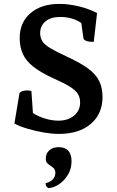

<svg xmlns="http://www.w3.org/2000/svg" viewBox="-20 -675 602 985"><path d="M282 12Q247 12 206 5Q165 -2 125 -13.5Q85 -25 54 -41L80 -198Q86 -205 96.5 -208Q107 -211 118 -211Q133 -211 141 -208L149 -95Q177 -77 212 -66.5Q247 -56 280 -56Q329 -56 360 -82Q391 -108 391 -149Q391 -174 380 -192.5Q369 -211 339 -230Q309 -249 252 -274Q189 -303 151.5 -332.5Q114 -362 97.5 -397.5Q81 -433 81 -480Q81 -560 136.5 -607.5Q192 -655 285 -655Q332 -655 384 -642.5Q436 -630 478 -608L461 -460Q438 -460 423.5 -465Q409 -470 408 -479L397 -557Q352 -588 288 -588Q241 -588 213.5 -565.5Q186 -543 186 -505Q186 -482 197 -464Q208 -446 238 -428Q268 -410 322 -385Q392 -353 432 -323.5Q472 -294 489 -259Q506 -224 506 -178Q506 -91 446 -39.5Q386 12 282 12ZM228 290Q222 286 218 281Q214 276 214 265Q240 258 252 244Q264 230 264 212Q264 194 251.5 184.5Q239 175 226.5 166Q214 157 215 138Q215 112 233 96Q251 80 281 80Q347 80 347 153Q347 191 328.5 221.5Q310 252 282.5 270.5Q255 289 228 290Z"/></svg>

Font: Petrona
Style: Bold
Weight: 700
Designer: Ringo R. Seeber
Foundry: Ringo R. Seeber
Version: Version 2.001; ttfautohint (v1.8.3)